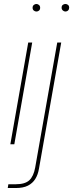

<svg xmlns="http://www.w3.org/2000/svg" viewBox="-20 -726 368 966"><path d="M32 0 122 -512H142L52 0ZM163 -668Q156 -668 150 -673Q144 -678 144 -687Q144 -696 150 -701Q156 -706 163 -706Q170 -706 176 -701Q182 -696 182 -687Q182 -678 176.5 -673Q171 -668 163 -668ZM19 220 22 201H59Q106 201 127.5 181Q149 161 157 117L268 -512H288L176 123Q171 153 157.5 174.5Q144 196 120.5 208Q97 220 59 220ZM309 -668Q302 -668 296 -673.5Q290 -679 290 -687Q290 -697 296 -701.5Q302 -706 309 -706Q316 -706 322 -701.5Q328 -697 328 -687Q328 -679 322.5 -673.5Q317 -668 309 -668Z"/></svg>

Font: DM Sans 12pt Thin
Style: Italic
Weight: 250
Italic angle: -10°
Version: Version 4.004;gftools[0.9.30]